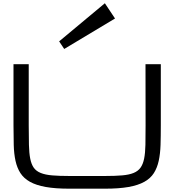

<svg xmlns="http://www.w3.org/2000/svg" viewBox="-20 -1145 1072 1181"><path d="M969.2 -750V-375Q969.2 -308.6 967.5 -253.9Q965.8 -199.2 956.3 -155.8Q946.8 -112.3 926.3 -80.1Q905.8 -47.9 867.7 -26.6Q829.6 -5.4 770.8 5.1Q711.9 15.6 626 15.6H406.2Q320.3 15.6 261.5 5.1Q202.6 -5.4 164.6 -26.6Q126.5 -47.9 105.7 -80.1Q85 -112.3 75.4 -155.8Q65.9 -199.2 64.5 -253.9Q63 -308.6 63 -375V-750H156.7V-375Q156.7 -304.7 158 -254.2Q159.2 -203.6 166 -168.9Q172.9 -134.3 187.7 -113.3Q202.6 -92.3 230.5 -81.1Q258.3 -69.8 301 -66.2Q343.8 -62.5 406.2 -62.5H626Q688 -62.5 731 -66.2Q773.9 -69.8 801.5 -81.1Q829.1 -92.3 844.2 -113.3Q859.4 -134.3 866.5 -168.9Q873.5 -203.6 874.5 -254.2Q875.5 -304.7 875.5 -375L875 -750ZM687.5 -1031.2 625 -1125 343.8 -890.6 375 -843.8Z"/></svg>

Font: Michroma
Style: Regular
Weight: 400
Version: Version 1.000